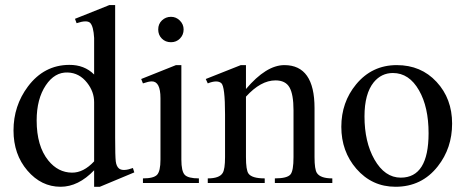

<svg xmlns="http://www.w3.org/2000/svg" viewBox="-20 -714 1818 749"><path d="M503.9 -41.5 369.6 14.6H347.2V-49.8Q285.6 14.6 216.3 14.6Q141.1 14.6 86.9 -48.6Q32.7 -111.8 32.7 -205.1Q32.7 -301.3 88.9 -376.5Q151.9 -460.4 250 -460.9Q309.1 -461.4 347.2 -423.3V-505.9Q347.2 -567.9 347.2 -565.9Q344.7 -610.8 332 -624.5Q319.3 -637.2 278.8 -623.5L272.5 -640.6L406.7 -694.3H429.2V-177.2Q429.2 -104 431.6 -84.5Q434.1 -64.9 444.3 -56.6Q460 -44.4 498.5 -58.6ZM347.2 -84.5V-315.4Q347.2 -356.4 319.8 -391.1Q289.6 -429.7 244.1 -431.2Q193.4 -433.1 158.7 -381.3Q123 -328.1 123 -244.1Q123 -144 168.5 -87.9Q206.5 -41 260.7 -40.5Q305.7 -40 347.2 -84.5Z M696.3 -599.1Q696.3 -578.1 682.1 -563.7Q668 -549.3 647 -549.3Q625.5 -549.3 611.3 -563.5Q597.2 -577.6 597.2 -599.1Q597.2 -620.6 611.8 -634.5Q626.5 -648.4 647 -648.4Q667 -648.4 681.6 -633.8Q696.3 -619.1 696.3 -599.1ZM755.9 0H537.6V-18.1Q579.6 -18.1 592.8 -32.2Q606 -46.4 606 -91.3V-331.1Q606 -396.5 572.3 -396.5Q560.1 -396.5 537.6 -388.7L530.8 -405.8L666.5 -460H687.5V-91.3Q687.5 -45.9 700.7 -32Q713.9 -18.1 755.9 -18.1Z M1276.4 0H1052.2V-18.1Q1100.6 -18.1 1113.3 -33.7Q1125 -47.9 1125 -101.1V-283.7Q1125 -345.7 1109.4 -373Q1093.8 -400.4 1054.7 -400.4Q997.1 -400.4 939.5 -336.9V-101.1Q939.5 -50.8 949.2 -37.1Q962.4 -18.1 1012.7 -18.1V0H790.5V-18.1Q835.9 -18.1 848.6 -39.1Q857.9 -53.7 857.9 -101.1V-267.6Q857.9 -377 843.3 -389.6Q827.1 -403.3 790.5 -388.7L782.7 -405.8L919.4 -460H939.5V-366.7Q1018.6 -460 1089.4 -460Q1207 -460 1207 -292.5V-101.1Q1207 -53.2 1216.3 -39.1Q1230 -18.1 1276.4 -18.1Z M1743.7 -231.9Q1743.7 -136.2 1688 -65.4Q1625.5 14.6 1522.9 14.6Q1431.2 14.6 1370.1 -55.7Q1311.5 -123.5 1311.5 -219.2Q1311.5 -314.9 1369.1 -384.8Q1431.2 -460 1527.8 -460Q1622.6 -460 1683.1 -394.5Q1743.7 -329.1 1743.7 -231.9ZM1651.9 -194.3Q1651.9 -296.4 1614.7 -361.3Q1576.2 -429.2 1512.7 -429.2Q1467.8 -429.2 1438 -393.1Q1401.9 -348.6 1401.9 -259.8Q1401.9 -160.6 1440.4 -92.3Q1481 -21 1543.5 -21Q1651.9 -21 1651.9 -194.3Z"/></svg>

Font: Dai Banna SIL Book
Style: Regular
Weight: 400
Designer: Victor Gaultney
Foundry: SIL International
Version: Version 2.000